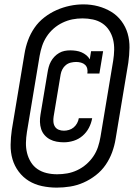

<svg xmlns="http://www.w3.org/2000/svg" viewBox="-20 -780 640 877"><path d="M272 -130Q255 -130 238.5 -133Q222 -136 208 -143.5Q194 -151 183.5 -163Q173 -175 168 -190.5Q163 -206 162.5 -223Q162 -240 165 -257L197 -448Q199 -461 202.5 -474Q206 -487 212.5 -499Q219 -511 228.5 -521Q238 -531 250 -538Q262 -545 275 -547.5Q288 -550 301 -550Q314 -550 327.5 -548Q341 -546 352.5 -541Q364 -536 374 -528Q384 -520 390 -509L396 -546H451L434 -444H379Q381 -456 378.5 -466.5Q376 -477 368.5 -484Q361 -491 350 -494Q339 -497 328 -497Q316 -497 303.5 -494Q291 -491 281 -483Q271 -475 265 -463.5Q259 -452 257 -440L225 -248Q223 -236 224 -223.5Q225 -211 231 -201.5Q237 -192 248 -187.5Q259 -183 272 -183Q283 -183 295 -186.5Q307 -190 316.5 -198Q326 -206 332 -217Q338 -228 340 -240H401Q397 -217 386 -196Q375 -175 357 -159.5Q339 -144 316.5 -137Q294 -130 272 -130ZM239 77Q205 77 172 70Q139 63 112 46.5Q85 30 65.5 4Q46 -22 37 -53Q28 -84 28.5 -118.5Q29 -153 34 -187L92 -535Q97 -566 108 -596Q119 -626 137.5 -653Q156 -680 182.5 -700.5Q209 -721 238.5 -734Q268 -747 299 -753.5Q330 -760 361 -760Q361 -760 361 -760Q361 -760 361 -760Q396 -760 428 -751.5Q460 -743 487.5 -726.5Q515 -710 534.5 -684Q554 -658 563 -627Q572 -596 571.5 -562Q571 -528 566 -493L508 -145Q503 -114 492 -84Q481 -54 462.5 -27Q444 0 417.5 20.5Q391 41 361.5 54Q332 67 301 72Q270 77 239 77ZM241 16Q264 16 287 12Q310 8 332.5 -2.5Q355 -13 374 -29.5Q393 -46 406.5 -66Q420 -86 427.5 -108.5Q435 -131 439 -155L497 -503Q501 -528 501.5 -552.5Q502 -577 496.5 -599.5Q491 -622 478.5 -641.5Q466 -661 447 -673.5Q428 -686 404.5 -691Q381 -696 357 -696Q333 -696 310.5 -691.5Q288 -687 266 -676.5Q244 -666 225.5 -650Q207 -634 193.5 -613.5Q180 -593 172.5 -570.5Q165 -548 161 -525L103 -177Q99 -152 98.5 -128Q98 -104 103.5 -81.5Q109 -59 121 -39.5Q133 -20 151.5 -7.5Q170 5 193 10.5Q216 16 241 16Z"/></svg>

Font: Iosevka Curly Slab MdExObl
Style: Regular
Weight: 500
Width: 7
Italic angle: -9°
Monospace: yes
Designer: Belleve Invis
Foundry: Belleve Invis
Version: Version 11.1.0; ttfautohint (v1.8.3)